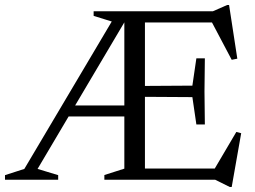

<svg xmlns="http://www.w3.org/2000/svg" viewBox="-33 -720 1020 769"><path d="M225 -253.5V-297.5H506.5V-253.5ZM439 -675H479.5V-655L117.5 -43.5L200 -18.5V0H-13V-18.5L64.5 -43.5ZM342 -656.5V-675H447.5L428.5 -629.5ZM787.5 -486.5 786 -354 787.5 -221.5H753.5L737.5 -331L495.5 -332.5V-375.5L737.5 -377L753.5 -486.5ZM917.5 -485 895 -480.5 810.5 -640.5 843.5 -630H495V-675H820L877 -700H884.5ZM819.5 -32 913.5 -191.5 933 -186.5 895 29H887.5L829 0H495V-45H848ZM385 0V-19L465 -44.5V-675H547.5V0Z"/></svg>

Font: Newsreader 24pt
Style: Regular
Weight: 400
Designer: Hugues Gentile
Foundry: Production Type
Version: Version 1.003